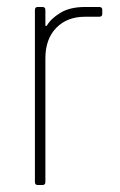

<svg xmlns="http://www.w3.org/2000/svg" viewBox="-20 -530 343 550"><path d="M102 0H88Q80 0 80 -9V-501Q80 -510 88 -510H102Q110 -510 110 -501V-456H114Q125 -476 152.5 -493Q180 -510 224 -510H264Q273 -510 273 -502V-490Q273 -482 264 -482H223Q172 -482 141 -450Q110 -418 110 -363V-9Q110 0 102 0Z"/></svg>

Font: Rajdhani Light
Style: Regular
Weight: 300
Designer: Satya Rajpurohit, Jyotish Sonowal
Foundry: Indian Type Foundry
Version: Version 1.201;PS 1.0;hotconv 1.0.78;makeotf.lib2.5.61930; tt